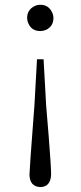

<svg xmlns="http://www.w3.org/2000/svg" viewBox="-20 -552 335 798"><path d="M147.5 -532.2Q181.6 -532.2 196.3 -501Q202.1 -489.3 202.1 -477.5Q202.1 -442.4 170.9 -427.7Q159.2 -422.9 147.5 -422.9Q111.3 -422.9 97.7 -455.1Q92.8 -465.8 92.8 -477.5Q92.8 -510.7 123 -526.4Q134.8 -532.2 147.5 -532.2ZM147.5 225.6Q103.5 223.6 102.5 173.8Q102.5 154.3 121.1 -87.9Q122.1 -100.6 123 -112.3L133.8 -305.7H161.1L171.9 -112.3Q175.8 -63.5 182.6 16.6Q192.4 140.6 192.4 173.8Q190.4 224.6 147.5 225.6Z"/></svg>

Font: GenYoMin JP Light
Style: Regular
Weight: 300
Version: Version 1.001;PS 1;hotconv 16.6.51;makeotf.lib2.5.65220 DEVE